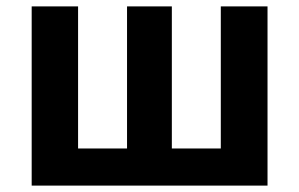

<svg xmlns="http://www.w3.org/2000/svg" viewBox="-20 -580 935 600"><path d="M79 0H816V-560H670V-116H517V-560H377V-116H224V-560H79Z"/></svg>

Font: Noto Sans Mono CJK TC
Style: Bold
Weight: 700
Designer: Ryoko NISHIZUKA 西塚涼子 (kana, bopomofo & ideographs); Paul D. Hunt (Latin, Greek & Cyrillic); Sandoll Communications 산돌커뮤니
Foundry: Adobe
Version: Version 2.004;hotconv 1.0.118;makeotfexe 2.5.65603